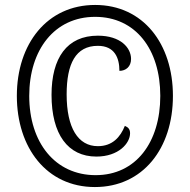

<svg xmlns="http://www.w3.org/2000/svg" viewBox="-20 -745 766 775"><path d="M363 10C557 10 678 -146 678 -358C678 -568 558 -725 364 -725C170 -725 48 -568 48 -358C48 -149 168 10 363 10ZM366 -38C203 -38 98 -169 98 -358C98 -544 200 -677 364 -677C527 -677 627 -546 627 -358C627 -171 529 -38 366 -38ZM369 -113C459 -113 505 -167 505 -207C505 -223 498 -231 484 -237C466 -192 434 -155 375 -155C295 -155 249 -229 249 -364C249 -487 285 -560 375 -560C443 -560 462 -511 462 -459C488 -459 509 -476 509 -507C509 -552 467 -601 375 -601C250 -601 188 -511 188 -362C188 -203 254 -113 369 -113Z"/></svg>

Font: Noto Serif Hebrew Condensed Medium
Style: Regular
Weight: 500
Width: 3
Designer: Monotype Design Team
Foundry: Monotype Imaging Inc.
Version: Version 2.004